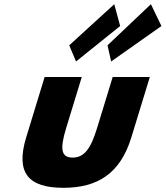

<svg xmlns="http://www.w3.org/2000/svg" viewBox="-20 -880 789 915"><path d="M309.9 -664 342.3 -587 552.6 -756 524.6 -860ZM492.4 -664 509.7 -587 749.3 -756 699.1 -860ZM192.7 -513H369.7L295.1 -269C264.2 -168 272 -129 325.9 -129C379.9 -129 411.5 -168 442.4 -269L517 -513H694L606.2 -226C553.6 -54 446.5 15 281.9 15C117.3 15 52.4 -54 105 -226Z"/></svg>

Font: Hussar
Style: BdSuprConOblThree
Weight: 700
Foundry: Cannot Into Space Fonts
Version: Version 2.00